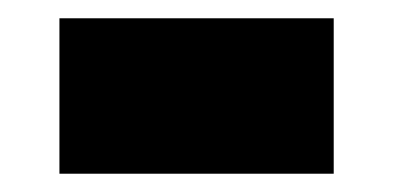

<svg xmlns="http://www.w3.org/2000/svg" viewBox="-20 -394 430 210"><path d="M45 -204V-374H345V-204Z"/></svg>

Font: Montserrat Thin Black
Style: Regular
Weight: 900
Version: Version 9.000